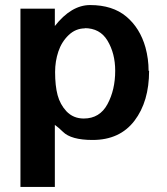

<svg xmlns="http://www.w3.org/2000/svg" viewBox="-20 -534 654 752"><path d="M562 -256.8H564Q564 -136.2 506.6 -61Q449.2 14.2 342.8 14.2Q258.3 14.2 226.1 -18.1Q210.4 -33.7 194.8 -44.9V198.2H60.1V-500H194.8V-432.1Q259.3 -514.2 333 -514.2Q420.9 -514.2 474.6 -469.2Q528.3 -424.3 549.8 -348.1Q562 -303.2 562 -256.8ZM311 -423.8 313 -422.9Q276.4 -422.9 248.8 -396.5Q221.2 -370.1 208.5 -332Q195.8 -293.9 195.8 -252Q195.8 -197.8 205.6 -161.4Q215.3 -125 240.2 -98.1Q267.1 -69.8 308.1 -69.8Q370.6 -69.8 400.9 -126Q431.2 -182.1 431.2 -256.8Q431.2 -324.7 400.9 -375Q371.6 -423.8 311 -423.8Z"/></svg>

Font: Perun
Style: Bold
Weight: 700
Foundry: Copyright (c) Stefan Peev, Context Ltd, 2016
Version: Version 1.0000